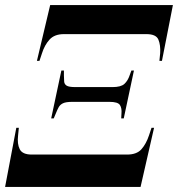

<svg xmlns="http://www.w3.org/2000/svg" viewBox="-67 -734 699 754"><path d="M78 -495 130 -714H612L569 -495H559L562 -525Q564 -557 555 -578.5Q546 -600 508 -600H184Q147 -600 127.5 -578.5Q108 -557 98 -525L88 -495ZM134 -269 174 -457H184V-438Q184 -424 185 -413.5Q186 -403 195 -397.5Q204 -392 229 -392H375Q408 -392 421.5 -404.5Q435 -417 442 -438L449 -457H459L419 -269H409L410 -288Q412 -309 404 -321.5Q396 -334 363 -334H217Q192 -334 180.5 -328.5Q169 -323 163.5 -313Q158 -303 152 -288L144 -269ZM-47 0 -3 -232H7L4 -202Q0 -169 10.5 -148Q21 -127 58 -127H432Q470 -127 488.5 -148Q507 -169 518 -202L528 -232H538L485 0Z"/></svg>

Font: Noto Serif Display ExtraCondensed Black
Style: Italic
Weight: 900
Width: 2
Italic angle: -12°
Designer: Monotype Design Team
Foundry: Monotype Imaging Inc.
Version: Version 2.009